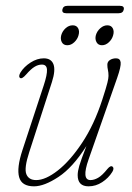

<svg xmlns="http://www.w3.org/2000/svg" viewBox="-20 -633 455 660"><path d="M367 -60Q373.5 -54.5 366 -42Q353 -21 331.2 -6.8Q309.5 7.5 284.5 7.5Q247 7.5 247 -31Q247 -44 252.5 -63Q258 -82 277 -131Q230 -57 181 -24.8Q132 7.5 97 7.5Q54.5 7.5 45.8 -24Q37 -55.5 57 -116.5L130.5 -340Q142.5 -376.5 141.5 -393.8Q140.5 -411 124 -411Q111 -411 98.5 -403.2Q86 -395.5 69.5 -376.5Q55.5 -360.5 49 -365Q45.5 -367.5 46.2 -373Q47 -378.5 50.5 -384Q62.5 -403.5 85 -418Q107.5 -432.5 130.5 -432.5Q156 -432.5 163.8 -412Q171.5 -391.5 158.5 -351L80.5 -110Q62.5 -55 70.5 -34.5Q78.5 -14 104.5 -14Q136.5 -14 178.8 -47Q221 -80 262.2 -142Q303.5 -204 331.5 -290Q345.5 -333 349.2 -348.5Q353 -364 353 -372Q353 -384 351 -392.5Q349 -401 349 -410.5Q349 -421 358 -426.8Q367 -432.5 379 -432.5Q393 -432.5 394.8 -418.5Q396.5 -404.5 382.5 -364.5L284.5 -85Q259.5 -14 291 -14Q303.5 -14 317.2 -21.8Q331 -29.5 349.5 -52.5Q360.5 -65.5 367 -60ZM211.5 -477.5Q198 -477.5 192.5 -488Q187 -498.5 190.5 -512Q194.5 -526 205.5 -536Q216.5 -546 230 -546Q243 -546 248.5 -536Q254 -526 250 -512Q246.5 -498.5 235.5 -488Q224.5 -477.5 211.5 -477.5ZM330.5 -477.5Q317.5 -477.5 311.8 -488Q306 -498.5 309.5 -512Q313.5 -526 324.8 -536Q336 -546 349 -546Q362 -546 367.5 -536Q373 -526 369 -512Q365.5 -498.5 354.5 -488Q343.5 -477.5 330.5 -477.5ZM194.5 -600.5Q197 -613 212 -613H392Q408 -613 405.5 -600.5Q403 -587.5 388 -587.5H207.5Q192 -587.5 194.5 -600.5Z"/></svg>

Font: Fraunces144ptSuperSoftThinItalic
Style: Italic
Weight: 100
Italic angle: -16°
Version: Version 1.000;[0bf87f6ff]